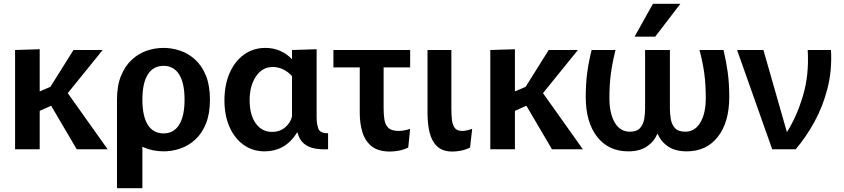

<svg xmlns="http://www.w3.org/2000/svg" viewBox="-20 -782 4420 1006"><path d="M59 -520 188 -524V-303L244 -327L365 -520H518L335 -294L544 0H382L248 -228L188 -201V0H59Z M593 204V-260Q593 -333 614 -384.5Q635 -436 670 -468.5Q705 -501 748 -516Q791 -531 837 -531Q882 -531 925.5 -516Q969 -501 1004 -468.5Q1039 -436 1059.5 -384.5Q1080 -333 1080 -260Q1080 -187 1059.5 -135.5Q1039 -84 1004 -51.5Q969 -19 925.5 -4Q882 11 837 11Q808 11 780 5Q752 -1 726 -13V204ZM837 -83Q890 -83 918.5 -128Q947 -173 947 -260Q947 -347 918.5 -392Q890 -437 837 -437Q783 -437 754.5 -392Q726 -347 726 -260Q726 -173 754.5 -128Q783 -83 837 -83Z M1367 11Q1304 11 1256.5 -23Q1209 -57 1182.5 -117Q1156 -177 1156 -256Q1156 -337 1183 -399Q1210 -461 1258.5 -496Q1307 -531 1371 -531Q1414 -531 1450 -514.5Q1486 -498 1508 -473H1510V-520L1639 -524V-166Q1639 -131 1648.5 -107Q1658 -83 1699 -84V0Q1663 2 1629.5 -4Q1596 -10 1572 -30Q1548 -50 1539 -88H1537Q1504 -36 1461.5 -12.5Q1419 11 1367 11ZM1405 -91Q1447 -91 1475 -115.5Q1503 -140 1510 -172V-383Q1491 -405 1464.5 -418Q1438 -431 1410 -431Q1354 -431 1321 -381.5Q1288 -332 1288 -257Q1288 -180 1320 -135.5Q1352 -91 1405 -91Z M2024 12Q1962 12 1927.5 -15.5Q1893 -43 1879 -89Q1865 -135 1865 -189V-429H1727V-520H2129V-429H1990V-215Q1990 -183 1994 -156Q1998 -129 2014.5 -112.5Q2031 -96 2069 -96Q2081 -96 2096.5 -98.5Q2112 -101 2129 -107L2119 -9Q2094 3 2069 7.5Q2044 12 2024 12Z M2443 -9Q2419 3 2394.5 7.5Q2370 12 2351 12Q2299 12 2270.5 -15Q2242 -42 2231 -87.5Q2220 -133 2220 -189V-520H2345V-215Q2345 -185 2347.5 -158Q2350 -131 2361.5 -113.5Q2373 -96 2401 -96Q2424 -96 2454 -107Z M2549 -520 2678 -524V-303L2734 -327L2855 -520H3008L2825 -294L3034 0H2872L2738 -228L2678 -201V0H2549Z M3272 11Q3168 11 3108.5 -65.5Q3049 -142 3049 -274Q3049 -345 3057 -403Q3065 -461 3080 -520H3205Q3189 -457 3181 -398.5Q3173 -340 3173 -268Q3173 -188 3201 -140Q3229 -92 3280 -92Q3317 -92 3334 -111.5Q3351 -131 3355.5 -159Q3360 -187 3360 -212V-520H3490V-212Q3490 -187 3494.5 -159Q3499 -131 3516 -111.5Q3533 -92 3571 -92Q3621 -92 3649.5 -140Q3678 -188 3678 -268Q3678 -340 3670 -398.5Q3662 -457 3645 -520H3771Q3785 -461 3793 -403Q3801 -345 3801 -274Q3801 -142 3741.5 -65.5Q3682 11 3578 11Q3518 11 3480.5 -14.5Q3443 -40 3425 -82Q3407 -40 3369.5 -14.5Q3332 11 3272 11ZM3305 -590 3401 -762H3545L3413 -590Z M3842 -520H3980L4103 -90Q4154 -169 4187 -279.5Q4220 -390 4212 -520H4334Q4340 -413 4315.5 -318Q4291 -223 4247 -143Q4203 -63 4149 0H4026Z"/></svg>

Font: Murecho Medium
Style: Regular
Weight: 500
Designer: Neil Summerour
Foundry: Positype
Version: Version 1.010; ttfautohint (v1.8.3)